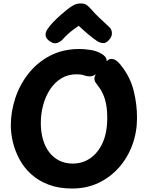

<svg xmlns="http://www.w3.org/2000/svg" viewBox="-20 -1065 850 1105"><path d="M561.6 -757.1Q576.6 -749.2 585.2 -738.7Q593.9 -728.2 593.9 -715.2Q593.9 -707.2 584.6 -692.4Q575.2 -677.6 560.7 -662Q546.2 -646.4 529.2 -635.9Q512.2 -625.4 496.7 -625.3Q479 -625.7 463.3 -631.6Q447.7 -637.4 420.1 -637.4Q371.4 -637.4 333.2 -614.2Q294.9 -590.9 268.7 -551.4Q242.6 -511.9 228.7 -461.5Q214.9 -411.1 214.9 -356.1Q214.9 -305.1 227.3 -262.4Q239.7 -219.8 263.4 -188.7Q287.2 -157.7 321.5 -140.6Q355.8 -123.6 398.8 -123.6Q454.6 -123.6 499.4 -154.2Q544.2 -184.9 570.7 -243.4Q597.2 -302 597.2 -385.6Q597.2 -434.2 590 -468.6Q582.8 -502.9 571.2 -527.1Q559.7 -551.2 546.2 -568.1Q539.3 -577.4 531.4 -588.3Q523.4 -599.1 523.4 -614Q523.4 -624.6 534.4 -643.2Q545.4 -661.8 561.8 -680.9Q578.1 -700.1 593.6 -713.1Q609.1 -726 617.9 -726Q635.4 -726 648.3 -717Q661.1 -708 671.6 -695Q682 -682 689.8 -671Q732.9 -611.2 750.7 -537.4Q768.6 -463.6 768.6 -386.6Q768.6 -304.6 741.7 -231.2Q714.8 -157.8 664.9 -101.3Q615.1 -44.8 546.8 -12.4Q478.6 20 395.2 20Q318.1 20 259.3 -2.5Q200.4 -25 159.1 -62.7Q117.8 -100.4 92.2 -148.1Q66.6 -195.7 54.4 -246.2Q42.3 -296.8 42.3 -343.4Q42.3 -422.7 68.2 -500.7Q94 -578.8 144.8 -642.7Q195.6 -706.7 268.9 -744.8Q342.2 -783 437.2 -783Q464.2 -783 499.3 -777.9Q534.3 -772.8 561.6 -757.1ZM341.6 -839.2Q329.3 -825.4 310.4 -818.2Q291.6 -811 268 -826.3Q246.3 -841 243.1 -857.8Q239.8 -874.7 250.6 -893.1Q264.2 -914.9 285.7 -937.2Q307.2 -959.4 330 -979.5Q352.8 -999.6 369.6 -1012.7Q389.8 -1028.4 407 -1036.8Q424.2 -1045.2 445.1 -1045.2Q467.8 -1045.2 480.9 -1034.8Q494.1 -1024.3 505.8 -1010.7Q526.2 -986.7 551.3 -963.1Q576.3 -939.4 609.6 -908.6Q623.1 -896.2 624.1 -875.1Q625.1 -853.9 607.1 -834.9Q589.9 -815.3 572.3 -817Q554.8 -818.7 540.2 -827.6Q515.8 -843.8 485 -869.9Q454.2 -896.1 433 -916.6Q416.4 -905.2 400.8 -893.6Q385.1 -881.9 370.8 -868.8Q356.6 -855.8 341.6 -839.2Z"/></svg>

Font: Playpen Sans Hebrew
Style: Regular
Weight: 400
Designer: Tom Grace, Laura Meseguer, Veronika Burian, José Scaglione
Foundry: TypeTogether
Version: Version 2.000